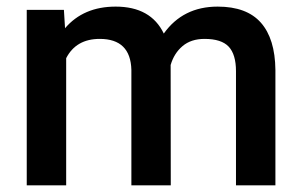

<svg xmlns="http://www.w3.org/2000/svg" viewBox="-20 -558 910 578"><path d="M172.4 -528.3 175.8 -473.1Q231.4 -538.1 328.1 -538.1Q434.1 -538.1 473.1 -457Q530.8 -538.1 635.3 -538.1Q722.7 -538.1 765.4 -489.7Q808.1 -441.4 809.1 -347.2V0H690.4V-343.8Q690.4 -394 668.5 -417.5Q646.5 -440.9 595.7 -440.9Q555.2 -440.9 529.5 -419.2Q503.9 -397.5 493.7 -362.3L494.1 0H375.5V-347.7Q373 -440.9 280.3 -440.9Q209 -440.9 179.2 -382.8V0H60.5V-528.3Z"/></svg>

Font: Vazir Medium UI
Style: Medium-UI
Weight: 500
Designer: Saber Rastikerdar
Foundry: Saber Rastikerdar
Version: Version 30.0.0